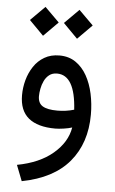

<svg xmlns="http://www.w3.org/2000/svg" viewBox="-57 -611 544 912"><g transform="rotate(5 215.0 -155.0)"><path d="M216.3 -503.4 284.7 -434.1 353.5 -503.4 284.7 -571.8ZM54.2 -503.4 122.6 -434.1 191.4 -503.4 122.6 -571.8ZM298.8 -12.2Q287.1 58.6 223.1 113Q159.2 167.5 52.7 187.5L82 262.7Q231.9 233.9 306.9 144.5Q381.8 55.2 381.8 -81.1Q381.8 -131.8 371.6 -179.7Q361.3 -227.5 340.1 -265.4Q318.8 -303.2 286.4 -325.4Q253.9 -347.7 209 -347.7Q168 -347.7 137.5 -329.8Q106.9 -312 87.2 -282.2Q67.4 -252.4 57.6 -216.6Q47.9 -180.7 47.9 -144.5Q47.9 -71.3 91.3 -35.6Q134.8 0 218.8 0Q234.9 0 258.5 -3.4Q282.2 -6.8 298.8 -12.2ZM300.8 -97.2Q281.2 -91.3 260.7 -88.6Q240.2 -85.9 221.2 -85.9Q173.8 -85.9 151.1 -99.6Q128.4 -113.3 128.4 -147Q128.4 -162.6 132.1 -182.1Q135.7 -201.7 144.3 -219.7Q152.8 -237.8 167.7 -249.5Q182.6 -261.2 205.1 -261.2Q248 -261.2 272 -220Q295.9 -178.7 300.8 -97.2Z"/></g></svg>

Font: Vazir Variable Regular
Style: Regular
Weight: 400
Designer: Saber Rastikerdar
Foundry: Saber Rastikerdar
Version: Version 30.1.0